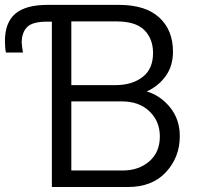

<svg xmlns="http://www.w3.org/2000/svg" viewBox="-55 -751 791 771"><path d="M0 0ZM-35.2 -585.9Q-35.2 -660.2 6.3 -695.8Q47.9 -731.4 135.7 -731.4H201.2V-664.1H134.8Q75.2 -664.1 53.7 -642.1Q32.2 -620.1 32.2 -580.1Q32.2 -572.3 37.1 -540H-31.2Q-35.2 -559.6 -35.2 -585.9ZM153.3 0V-731.4H422.9Q529.3 -731.4 584.5 -680.7Q639.6 -629.9 639.6 -543.9Q639.6 -485.4 609.9 -444.8Q580.1 -404.3 534.2 -383.8Q589.8 -367.2 628.4 -319.3Q667 -271.5 667 -204.1Q667 -120.1 611.8 -60.1Q556.6 0 458 0ZM231.4 -66.4H438.5Q502 -66.4 544.4 -103Q586.9 -139.6 586.9 -203.1Q586.9 -263.7 545.4 -303.7Q503.9 -343.8 434.6 -343.8H231.4ZM231.4 -409.2H409.2Q474.6 -409.2 517.1 -441.4Q559.6 -473.6 559.6 -538.1Q559.6 -594.7 524.9 -629.9Q490.2 -665 413.1 -665H231.4Z"/></svg>

Font: Batunionen A1
Style: Regular
Weight: 400
Designer: HanYang I&C Co.,Ltd.
Foundry: HanYang I&C Co.,Ltd.
Version: Version 2.50; ttfautohint (v1.6)